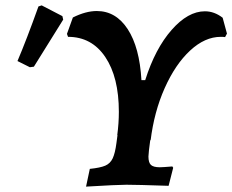

<svg xmlns="http://www.w3.org/2000/svg" viewBox="-20 -687 864 714"><path d="M824 -562 817 -549Q812 -550 801 -550Q742 -550 687 -499Q632 -448 592.5 -359.5Q553 -271 540 -164L539 -168L534 -129Q532 -111 532 -105Q532 -82 541.5 -73.5Q551 -65 574 -65Q585 -65 621 -68L624 -63L607 4Q489 0 450 0Q417 0 300 7L314 -59Q353 -63 371.5 -71Q390 -79 399 -98Q408 -117 413 -155L417 -185L416 -184Q422 -229 422 -271Q422 -400 371.5 -475Q321 -550 233 -550L229 -561L251 -622Q299 -646 340 -646Q411 -646 455 -578.5Q499 -511 506 -389H520Q557 -506 618 -575.5Q679 -645 742 -645Q777 -645 808 -621ZM106 -439 91 -437 45 -460Q79 -540 123 -663L135 -667L212 -627L215 -614Z"/></svg>

Font: Alegreya SC
Style: Bold Italic
Weight: 700
Italic angle: -7°
Designer: Juan Pablo del Peral
Foundry: Huerta Tipografica
Version: Version 2.007; ttfautohint (v1.6)